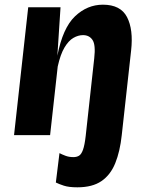

<svg xmlns="http://www.w3.org/2000/svg" viewBox="-20 -577 640 820"><path d="M310.5 223Q274 223 252.8 216Q231.5 209 218.5 202.5L234 77Q244.5 82.5 259.5 88.2Q274.5 94 293.5 94Q307.5 94 317.5 88Q327.5 82 334.5 62.5Q341.5 43 346 3.5L382.5 -328.5Q389 -385.5 375.2 -406.2Q361.5 -427 334.5 -427Q314 -427 293.5 -415.2Q273 -403.5 255.5 -374.2Q238 -345 226.5 -293L194 0H40L100.5 -546H238.5L225 -339Q248 -457.5 300.2 -507.2Q352.5 -557 419.5 -557Q495 -557 522.5 -504Q550 -451 540 -361.5L500 0Q492.5 70 472.2 120Q452 170 413.2 196.5Q374.5 223 310.5 223Z"/></svg>

Font: Spline Sans Mono
Style: Italic
Weight: 400
Italic angle: -4°
Monospace: yes
Designer: Eben Sorkin, Mirko Velimirovic
Foundry: Sorkin Type
Version: Version 1.004